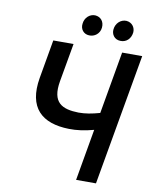

<svg xmlns="http://www.w3.org/2000/svg" viewBox="-94 -938 804 1008"><g transform="rotate(10 308.0 -434.0)"><path d="M298 -257C339 -256 382 -262 430 -275L382 0H488L611 -700H504L446 -368C403 -356 370 -350 333 -350C246 -352 188 -377 209 -496L245 -700H137L101 -494C73 -331 153 -260 298 -257ZM317 -759C345 -757 374 -777 377 -811C380 -843 361 -866 331 -868C302 -869 276 -846 273 -813C269 -784 288 -760 317 -759ZM483 -759C515 -757 539 -780 543 -813C546 -840 528 -866 497 -868C467 -869 441 -845 438 -812C435 -787 451 -760 483 -759Z"/></g></svg>

Font: Fixel Text 20240404 Medium
Style: Italic
Weight: 500
Width: 4
Italic angle: -10°
Designer: AlfaBravo + MacPaw
Foundry: Kyrylo Tkachov, Marchela Mozhyna, Serhii Makarenko, Maria Weinstein, Zakhar Kryvoshyya
Version: Version 1.211;Glyphs 3.2 (3225)